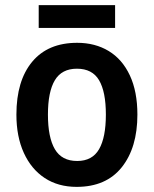

<svg xmlns="http://www.w3.org/2000/svg" viewBox="-20 -719 600 749"><path d="M516 -272Q516 -143 455 -66.5Q394 10 279 10Q207 10 154.5 -24.5Q102 -59 73 -122.5Q44 -186 44 -272Q44 -404 105.5 -478Q167 -552 281 -552Q351 -552 404 -520Q457 -488 486.5 -425Q516 -362 516 -272ZM167 -272Q167 -183 194 -137Q221 -91 281 -91Q340 -91 366.5 -137Q393 -183 393 -272Q393 -361 366.5 -406Q340 -451 280 -451Q221 -451 194 -406Q167 -361 167 -272ZM429 -699V-610H131V-699Z"/></svg>

Font: Noto Sans Sinhala SemiCondensed SemiBold
Style: Regular
Weight: 600
Width: 4
Designer: Jelle Bosma - Monotype Design Team
Foundry: Monotype Imaging Inc.
Version: Version 2.006; ttfautohint (v1.8.4.7-5d5b)